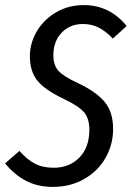

<svg xmlns="http://www.w3.org/2000/svg" viewBox="-36 -720 516 752"><path d="M460 -618 406 -569Q378 -598 350.5 -612Q323 -626 289 -626Q238 -626 205.5 -592Q173 -558 173 -504Q173 -465 192.5 -443Q212 -421 268 -395Q339 -362 373 -322Q407 -282 407 -215Q407 -154 377.5 -102Q348 -50 294 -19Q240 12 171 12Q112 12 66.5 -11.5Q21 -35 -16 -80L40 -129Q70 -95 100.5 -79Q131 -63 174 -63Q236 -63 275 -103Q314 -143 314 -212Q314 -256 293 -280.5Q272 -305 213 -333Q141 -367 111 -403.5Q81 -440 81 -500Q81 -550 107.5 -596Q134 -642 182.5 -671Q231 -700 292 -700Q394 -700 460 -618Z"/></svg>

Font: Fira Sans Extra Condensed
Style: Italic
Weight: 400
Width: 3
Italic angle: -8°
Designer: Carrois Corporate & Edenspiekermann AG
Foundry: Carrois Corporate GbR & Edenspiekermann AG
Version: Version 4.203